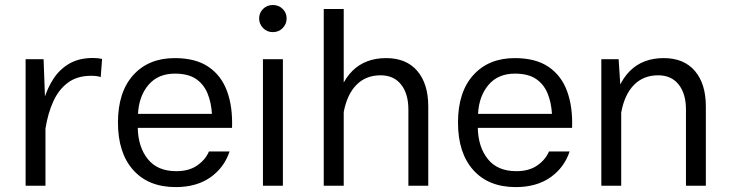

<svg xmlns="http://www.w3.org/2000/svg" viewBox="-20 -742 2915 767"><path d="M82.3 -505.4V0H161.6V-301.4L154.1 -505.4ZM382.4 -434.1 387.8 -506.6Q379.7 -508.3 370.5 -509.4Q361.4 -510.4 351.9 -510.4Q296.9 -510.4 258.5 -488.7Q220.1 -467 195.2 -429.8Q170.2 -392.5 155.6 -344.9Q141 -297.2 133.6 -244.9L161.9 -230Q171.4 -289.4 192.8 -336.7Q214.1 -383.9 251.1 -411.6Q288 -439.2 343.8 -439.2Q368.5 -439.2 382.4 -434.1Z M530.3 -231.2H906.9Q910 -314.5 887.2 -377.2Q864.4 -439.9 813 -474.9Q761.6 -509.9 678 -509.9Q573.7 -509.9 512.5 -442.2Q451.2 -374.5 451.2 -252.6Q451.2 -131.1 512.1 -62.9Q573 5.4 681.9 5.4Q764.7 5.4 820.1 -33.3Q875.5 -72 897.1 -136.9H814.7Q801.1 -104.5 768.3 -81.4Q735.5 -58.2 684.1 -58.2Q609.3 -58.2 570.6 -106.3Q531.9 -154.5 530.3 -231.2ZM531.3 -287.1Q535 -358.2 573.2 -403Q611.4 -447.9 678.8 -447.9Q731.4 -447.9 762.7 -426.8Q793.9 -405.6 808.9 -369.3Q823.9 -332.9 826.6 -287.1Z M1015.2 -668.4Q1015.2 -645.9 1031 -629.8Q1046.7 -613.7 1070 -613.7Q1093.4 -613.7 1109.2 -629.8Q1125 -645.9 1125 -668.4Q1125 -690.9 1109.2 -706.4Q1093.4 -722 1070 -722Q1046.7 -722 1031 -706.4Q1015.2 -690.9 1015.2 -668.4ZM1030.4 -505.4V0H1110.1V-505.4Z M1353.1 0V-706.1H1273.3V0ZM1690.8 -317.1Q1690.8 -407.2 1647 -458.6Q1603.1 -509.9 1522.8 -509.9Q1438.7 -509.9 1387.2 -458.3Q1335.7 -406.6 1316.9 -304.5L1352.6 -291.9Q1365.7 -363.8 1403.4 -402.5Q1441.2 -441.2 1500.3 -441.2Q1553 -441.2 1582.2 -404.4Q1611.4 -367.7 1611.4 -304.1V0H1690.8Z M1888.7 -231.2H2265.3Q2268.4 -314.5 2245.6 -377.2Q2222.8 -439.9 2171.4 -474.9Q2120 -509.9 2036.4 -509.9Q1932.1 -509.9 1870.9 -442.2Q1809.6 -374.5 1809.6 -252.6Q1809.6 -131.1 1870.5 -62.9Q1931.4 5.4 2040.3 5.4Q2123.1 5.4 2178.5 -33.3Q2233.9 -72 2255.5 -136.9H2173.1Q2159.5 -104.5 2126.7 -81.4Q2093.9 -58.2 2042.5 -58.2Q1967.7 -58.2 1929 -106.3Q1890.3 -154.5 1888.7 -231.2ZM1889.7 -287.1Q1893.4 -358.2 1931.6 -403Q1969.8 -447.9 2037.2 -447.9Q2089.8 -447.9 2121.1 -426.8Q2152.3 -405.6 2167.3 -369.3Q2182.3 -332.9 2185 -287.1Z M2461.6 0V-348.3L2451.3 -505.4H2382.2V0ZM2799.7 -317.1Q2799.7 -407.2 2755.9 -458.6Q2712 -509.9 2631.7 -509.9Q2547.6 -509.9 2496.1 -458.3Q2444.5 -406.6 2425.8 -304.5L2461.5 -291.9Q2474.5 -363.8 2512.3 -402.5Q2550.1 -441.2 2609.2 -441.2Q2661.8 -441.2 2691.1 -404.4Q2720.3 -367.7 2720.3 -304.1V0H2799.7Z"/></svg>

Font: Estedad VF
Style: Regular
Weight: 100
Designer: Amin Abedi
Version: Version 7.3